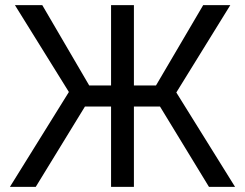

<svg xmlns="http://www.w3.org/2000/svg" viewBox="-20 -727 953 747"><path d="M501 -394.5H586.9L770.5 -707H876L666 -367.2L894.5 0H793L602.5 -312.5H501V0H412.1V-312.5H310.5L119.1 0H18.6L248 -369.1L38.1 -707H144.5L327.1 -394.5H412.1V-707H501Z"/></svg>

Font: Pretendard JP
Style: Regular
Weight: 400
Designer: Base glyphs from Inter by Rasmus Andersson; Hangeul glyphs from Noto Sans CJK(Source Han Sans) by Jang Soo-young and Kan
Foundry: Kil Hyung-jin
Version: Version 1.309